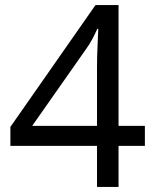

<svg xmlns="http://www.w3.org/2000/svg" viewBox="-20 -738 612 758"><path d="M552 -162H448V0H363V-162H21V-237L357 -718H448V-241H552ZM363 -466Q363 -518 365 -554.5Q367 -591 368 -624H364Q356 -605 344 -583Q332 -561 321 -546L107 -241H363Z"/></svg>

Font: Noto Sans Hatran
Style: Regular
Weight: 400
Designer: Monotype Design Team
Foundry: Monotype Imaging Inc.
Version: Version 2.001; ttfautohint (v1.8.4.7-5d5b)